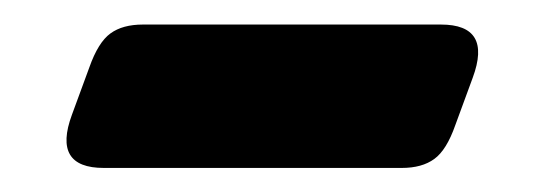

<svg xmlns="http://www.w3.org/2000/svg" viewBox="-20 -356 448 158"><path d="M342.8 -335.8Q385.2 -335.8 369 -292L354.7 -253.1Q347.5 -232.5 337.4 -225.2Q327.3 -217.8 310.6 -217.8H65.4Q23 -217.8 39.2 -261.6L53.5 -300.5Q60.8 -321.2 70.9 -328.5Q80.9 -335.8 97.6 -335.8Z"/></svg>

Font: Fraunces SuperSoft Wonky
Style: Regular
Weight: 900
Version: Version 1.000;[b76b70a41]